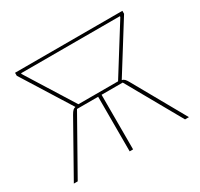

<svg xmlns="http://www.w3.org/2000/svg" viewBox="-147 -884 1114 1069"><g transform="rotate(-30 410.0 -349.0)"><path d="M40 0 228 -334Q237 -350 244.5 -357Q252 -364 260 -365V-367L65 -679V-698H755V-679L560 -367V-365Q569 -364 576.5 -356.5Q584 -349 592 -334L780 0H755L557 -351H421V0H399V-351H263L65 0ZM283 -370H538L728 -674V-679H93V-674Z"/></g></svg>

Font: IBM Plex Sans Thin
Style: Regular
Weight: 250
Designer: Mike Abbink, Paul van der Laan, Pieter van Rosmalen
Foundry: Bold Monday
Version: Version 3.201